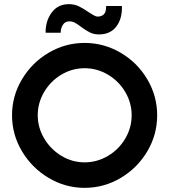

<svg xmlns="http://www.w3.org/2000/svg" viewBox="-20 -897 816 926"><path d="M38 -341Q38 -434 86 -514.5Q134 -595 214.5 -642.5Q295 -690 388 -690Q481 -690 562 -642.5Q643 -595 690.5 -514.5Q738 -434 738 -341Q738 -247 690 -166.5Q642 -86 561.5 -38.5Q481 9 388 9Q295 9 214.5 -39Q134 -87 86 -167.5Q38 -248 38 -341ZM388 -114Q448 -114 500.5 -145Q553 -176 584 -228.5Q615 -281 615 -341Q615 -401 584 -453.5Q553 -506 500.5 -537Q448 -568 388 -568Q328 -568 276 -537Q224 -506 193 -453.5Q162 -401 162 -341Q162 -282 193 -229.5Q224 -177 276 -145.5Q328 -114 388 -114ZM373 -766Q355 -780 342 -787Q329 -794 314 -794Q293 -794 282.5 -776Q272 -758 273 -739H200Q199 -795 229 -836Q259 -877 312 -877Q339 -877 360.5 -866.5Q382 -856 408 -838Q420 -830 431.5 -823.5Q443 -817 451 -817Q470 -817 481 -828Q492 -839 492 -868H568Q570 -807 541 -769Q512 -731 457 -731Q433 -731 414.5 -740Q396 -749 373 -766Z"/></svg>

Font: Teachers SemiBold
Style: Regular
Weight: 600
Designer: Alfredo Marco Pradil & Chank Diesel
Version: Version 0.009